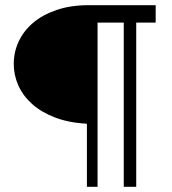

<svg xmlns="http://www.w3.org/2000/svg" viewBox="-20 -720 662 740"><path d="M580 -633H505V0H457V-633H356V0H315V-243Q245 -247 192.5 -267Q140 -287 104.5 -318.5Q69 -350 51 -390Q33 -430 33 -474Q33 -519 52 -560Q71 -601 107.5 -632Q144 -663 198 -681.5Q252 -700 321 -700H580Z"/></svg>

Font: Cabin
Style: Regular
Weight: 400
Designer: Pablo Impallari
Foundry: Pablo Impallari
Version: Version 1.007